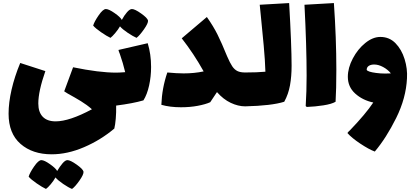

<svg xmlns="http://www.w3.org/2000/svg" viewBox="-20 -659 2699 1253"><path d="M588 -492Q595 -517 623.5 -558.5Q652 -600 671 -600Q690 -600 728 -573.5Q766 -547 775 -529Q791 -559 809 -579.5Q827 -600 841 -600Q860 -600 901 -571Q942 -542 946 -525Q948 -508 919.5 -467.5Q891 -427 871 -412Q848 -422 813.5 -445Q779 -468 763 -487Q751 -466 732 -443.5Q713 -421 701 -412Q677 -423 640 -448.5Q603 -474 588 -492ZM916 -4Q848 16 738 30Q739 74 735.5 115Q732 156 726 180Q637 255 528.5 301.5Q420 348 317 348Q192 348 114 280Q36 212 36 83Q36 11 55.5 -74Q75 -159 112 -248L276 -195Q230 -63 230 16Q230 73 259 103Q288 133 343 133Q433 133 580 54Q547 25 508.5 1.5Q470 -22 421 -49L399 -63L457 -220Q627 -185 738 -185Q757 -185 797 -188Q783 -247 762 -307Q759 -315 756.5 -321Q754 -327 753 -333L944 -377Q966 -305 966 -222Q966 -159 953 -100.5Q940 -42 916 -4ZM525 461Q527 479 498.5 519.5Q470 560 450 574Q427 565 392.5 541.5Q358 518 342 499Q330 521 311 543.5Q292 566 280 574Q256 563 219 537.5Q182 512 167 494Q174 469 202.5 427.5Q231 386 250 386Q269 386 307 413Q345 440 353 457Q370 428 388 407Q406 386 420 386Q439 386 480 415Q521 444 525 461Z M1612 -76Q1612 -19 1605 8Q1598 35 1580 35Q1534 35 1485.5 12Q1437 -11 1396 -58Q1381 -35 1352 8Q1321 22 1270.5 31.5Q1220 41 1161 41Q1089 41 1033 25Q1037 -84 1072 -186Q1134 -180 1178 -180Q1248 -180 1309 -193Q1245 -308 1166 -409L1330 -548Q1373 -487 1400 -432.5Q1427 -378 1462 -292Q1481 -248 1495.5 -226.5Q1510 -205 1529 -195.5Q1548 -186 1580 -186Q1599 -186 1605.5 -159Q1612 -132 1612 -76Z M1883 -230Q1883 -160 1872.5 -102Q1862 -44 1835 5Q1753 31 1580 35Q1562 35 1555 8Q1548 -19 1548 -76Q1548 -132 1554.5 -159Q1561 -186 1580 -186Q1659 -186 1712 -191Q1710 -263 1701 -361.5Q1692 -460 1682 -558L1675 -628L1867 -639Q1883 -360 1883 -230Z M1975 33Q1981 -63 1981 -165Q1981 -357 1967 -628L2159 -639Q2175 -410 2175 -205Q2175 -76 2170 5Q2145 20 2090.5 28.5Q2036 37 1982 39Z M2636 -148Q2630 -19 2565.5 111Q2501 241 2426 330Q2388 316 2331.5 278.5Q2275 241 2247 209Q2250 204 2255.5 199Q2261 194 2266 189Q2366 85 2416 10Q2346 -5 2298 -48.5Q2250 -92 2250 -158Q2250 -216 2282.5 -277.5Q2315 -339 2364 -378.5Q2413 -418 2462 -418Q2521 -418 2561 -377Q2601 -336 2620.5 -273Q2640 -210 2636 -148ZM2493 -179Q2519 -179 2531 -180Q2511 -205 2480.5 -221.5Q2450 -238 2422 -238Q2400 -238 2386.5 -229Q2373 -220 2373 -203Q2380 -190 2434 -183Q2462 -179 2493 -179Z"/></svg>

Font: Lalezar
Style: Bold
Weight: 700
Designer: Borna Izadpanah
Foundry: Borna Izadpanah
Version: Version 1.003;January 24, 2021;FontCreator 13.0.0.2683 64-bi